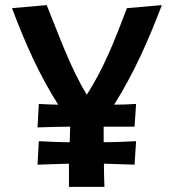

<svg xmlns="http://www.w3.org/2000/svg" viewBox="-20 -732 680 752"><path d="M513 -179C470 -177 428 -175 386 -175V-236H507L513 -325C484 -323 456 -322 427 -322C503 -443 559 -568 614 -712L477 -700C431 -578 387 -465 320 -361C254 -469 209 -599 163 -712L27 -700C80 -559 135 -437 208 -322C182 -322 157 -324 132 -325L127 -233C169 -234 212 -236 255 -236L253 -175C213 -175 172 -177 132 -179L127 -87L250 -91V0H389C388 -30 387 -61 387 -91L507 -87Z"/></svg>

Font: CantoraOne
Style: Regular
Weight: 400
Designer: Pablo Impallari, Rodrigo Fuenzalida
Foundry: Pablo Impallari
Version: Version 1.001